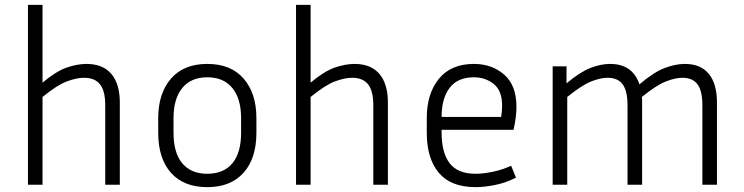

<svg xmlns="http://www.w3.org/2000/svg" viewBox="-20 -760 3060 790"><path d="M326 -440Q295 -440 255 -425Q215 -410 155 -361V0H95V-740H155V-420Q211 -467 254.5 -482Q298 -497 336 -497Q403 -497 438 -456Q473 -415 473 -338V0H413V-327Q413 -386 391.5 -413Q370 -440 326 -440Z M1035 -274V-214Q1035 -108 982 -49Q929 10 833 10Q736 10 683.5 -49Q631 -108 631 -214V-274Q631 -376 683.5 -436.5Q736 -497 833 -497Q930 -497 982.5 -436.5Q1035 -376 1035 -274ZM972 -274Q972 -354 936 -398Q900 -442 833 -442Q766 -442 730 -398Q694 -354 694 -274V-214Q694 -131 730 -88Q766 -45 833 -45Q900 -45 936 -88Q972 -131 972 -214Z M1429 -440Q1398 -440 1358 -425Q1318 -410 1258 -361V0H1198V-740H1258V-420Q1314 -467 1357.5 -482Q1401 -497 1439 -497Q1506 -497 1541 -456Q1576 -415 1576 -338V0H1516V-327Q1516 -386 1494.5 -413Q1473 -440 1429 -440Z M2103 -29Q2062 -8 2017.5 1Q1973 10 1937 10Q1835 10 1785.5 -49Q1736 -108 1736 -214V-274Q1736 -375 1786 -436Q1836 -497 1930 -497Q2004 -497 2054.5 -453Q2105 -409 2105 -320Q2105 -279 2093 -226H1797V-214Q1797 -132 1830 -88.5Q1863 -45 1937 -45Q1967 -45 2006.5 -53Q2046 -61 2083 -78ZM1930 -442Q1863 -442 1830 -398.5Q1797 -355 1797 -279H2042Q2044 -292 2045 -303.5Q2046 -315 2046 -325Q2046 -387 2011.5 -414.5Q1977 -442 1930 -442Z M2480 -440Q2450 -440 2411.5 -424.5Q2373 -409 2314 -361V0H2254V-487H2311V-417Q2367 -464 2409.5 -480.5Q2452 -497 2490 -497Q2583 -497 2611 -413Q2670 -463 2714.5 -480Q2759 -497 2798 -497Q2863 -497 2896.5 -456Q2930 -415 2930 -338V0H2870V-327Q2870 -386 2850 -413Q2830 -440 2788 -440Q2758 -440 2719 -424.5Q2680 -409 2621 -361Q2622 -356 2622 -350Q2622 -344 2622 -338V0H2562V-327Q2562 -386 2542 -413Q2522 -440 2480 -440Z"/></svg>

Font: Inria Sans Light
Style: Regular
Weight: 300
Designer: Black Foundry Team
Foundry: Black Foundry
Version: Version 1.2; ttfautohint (v1.8.3)